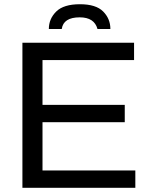

<svg xmlns="http://www.w3.org/2000/svg" viewBox="-20 -888 717 908"><path d="M211 -751Q211 -799 246 -833.5Q281 -868 358 -868Q434 -868 468 -833.5Q502 -799 502 -751H441Q426 -806 357 -806Q280 -806 272 -751ZM86 0V-686H614V-604H181V-392H570V-310H181V-82H620V0Z"/></svg>

Font: Archivo
Style: Regular
Weight: 400
Designer: Hector Gatti
Foundry: Omnibus-Type
Version: Version 2.001